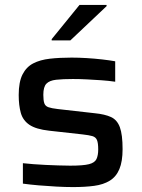

<svg xmlns="http://www.w3.org/2000/svg" viewBox="-20 -752 575 780"><path d="M277 8Q246 8 209 6Q172 4 137 1Q102 -2 73 -6V-89Q93 -87 116.5 -85Q140 -83 165.5 -82Q191 -81 216 -80Q241 -79 265 -79Q318 -79 341.5 -85Q365 -91 372 -106Q379 -121 379 -145Q379 -171 374 -183Q369 -195 355.5 -199Q342 -203 315 -206L180 -221Q126 -227 99.5 -245Q73 -263 64.5 -293.5Q56 -324 56 -366Q56 -419 71.5 -449.5Q87 -480 115 -494.5Q143 -509 182.5 -513.5Q222 -518 271 -518Q300 -518 332.5 -516Q365 -514 395.5 -510.5Q426 -507 448 -503V-420Q421 -424 391.5 -426Q362 -428 332.5 -429.5Q303 -431 276 -431Q235 -431 208 -428Q181 -425 168.5 -412Q156 -399 156 -367Q156 -344 160 -332.5Q164 -321 176.5 -316.5Q189 -312 215 -309L365 -292Q406 -288 431 -276.5Q456 -265 467 -235Q478 -205 478 -146Q478 -96 465 -65Q452 -34 426 -18Q400 -2 362.5 3Q325 8 277 8ZM190 -588V-593L303 -732H413V-727L266 -588Z"/></svg>

Font: Saira SemiExpanded Medium
Style: Regular
Weight: 500
Width: 6
Designer: Hector Gatti with collaboration of the Omnibus-Type team
Foundry: Omnibus-Type
Version: Version 1.101